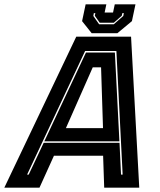

<svg xmlns="http://www.w3.org/2000/svg" viewBox="-67 -870 742 890"><path d="M-47 0 286.5 -700H540.5L578.5 0H416L411 -148H183L116 0ZM58.5 -60.5H66L135.5 -208H487L494 -60.5H501.5L472.5 -633.5H327.5ZM138.5 -215 331.5 -626.5H465.5L486.5 -215ZM238.5 -276H410.5L401.5 -558H363ZM358 -716 313.5 -772 330 -850H426L418 -812H457L465 -850H561L544.5 -772L477 -716ZM392.5 -757.5H460.5L504.5 -796L507 -809H500L497.5 -797L460.5 -764.5H395.5L372.5 -797L375 -809H368L365.5 -796Z"/></svg>

Font: Tourney ExtraBold
Style: Italic
Weight: 800
Italic angle: -12°
Version: Version 1.015